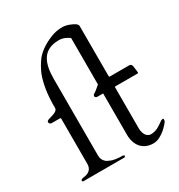

<svg xmlns="http://www.w3.org/2000/svg" viewBox="-192 -945 1015 1088"><g transform="rotate(-30 315.0 -401.5)"><path d="M495 13C510 13 525 9 538 2C563 -10 584 -30 600 -48C610 -62 614 -59 614 -78C614 -80 613 -81 610 -81C603 -81 597 -79 592 -74C569 -59 548 -39 508 -39C495 -39 486 -47 479 -54C471 -66 465 -81 465 -102V-371C465 -373 465 -374 466 -374C466 -375 467 -375 468 -375H615C618 -375 619 -376 619 -378C619 -382 619 -387 618 -392C614 -412 618 -439 597 -439H473C470 -439 468 -440 466 -440C466 -442 465 -443 465 -445V-771C465 -778 461 -784 454 -790C435 -802 405 -816 376 -816C355 -816 335 -813 318 -808C267 -791 219 -763 188 -726C170 -702 154 -675 142 -646C122 -593 112 -527 112 -455V-439C112 -434 110 -429 106 -426C97 -414 72 -410 56 -404C49 -403 37 -398 37 -390C37 -381 44 -375 53 -375H106C110 -375 112 -373 112 -370V-74C112 -38 89 -23 60 -19C51 -18 37 -15 37 -8C37 -3 39 -1 42 0H310C316 0 318 -3 318 -8C319 -11 316 -13 310 -14C280 -14 248 -17 228 -28C206 -35 188 -55 188 -84V-585C188 -689 217 -762 322 -762C350 -762 371 -750 389 -738V-434C373 -420 358 -406 340 -396C339 -395 337 -388 337 -386C337 -379 344 -375 352 -375H389V-104C389 -37 426 13 495 13Z"/></g></svg>

Font: fbb
Style: Regular
Weight: 400
Designer: David J. Perry, Michael Sharpe
Version: Version 1.045